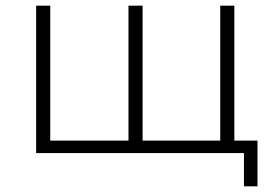

<svg xmlns="http://www.w3.org/2000/svg" viewBox="-20 -542 958 680"><path d="M447 -44 435 -29V-522H485V-29L470 -44H774L760 -29V-522H810V0H108V-522H158V-29L144 -44ZM844 118V-15L858 0H756V-44H892V118Z"/></svg>

Font: MOST Montserrat Light
Style: Regular
Weight: 300
Designer: Julieta Ulanovsky
Foundry: Julieta Ulanovsky
Version: Version 8.000;March 11, 2024;FontCreator 15.0.0.2926 64-bit